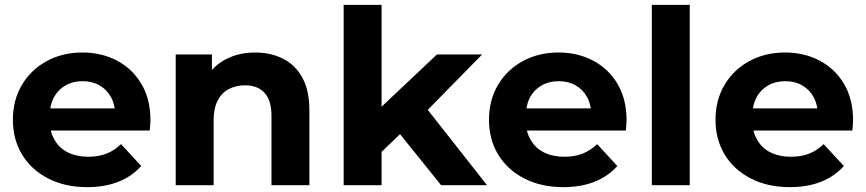

<svg xmlns="http://www.w3.org/2000/svg" viewBox="-20 -762 3562 790"><path d="M339 8Q247 8 177.5 -28Q108 -64 70.5 -126.5Q33 -189 33 -269Q33 -350 70 -412.5Q107 -475 172 -510.5Q237 -546 319 -546Q398 -546 461.5 -512.5Q525 -479 562 -416.5Q599 -354 599 -267Q599 -258 598 -246.5Q597 -235 596 -225H189Q194 -204 205 -186Q224 -152 260 -134.5Q296 -117 343 -117Q386 -117 418.5 -130Q451 -143 478 -169L561 -79Q524 -37 468 -14.5Q412 8 339 8ZM452 -316Q448 -341 437 -362Q420 -393 390 -410.5Q360 -428 320 -428Q280 -428 249.5 -410.5Q219 -393 202 -362Q191 -341 187 -316Z M1030 -546Q1094 -546 1144.5 -520.5Q1195 -495 1224 -442.5Q1253 -390 1253 -308V0H1097V-285Q1097 -349 1068.5 -380Q1040 -411 988 -411Q951 -411 921.5 -395.5Q892 -380 875.5 -348Q859 -316 859 -266V0H703V-538H852V-474Q875 -500 907 -517Q961 -546 1030 -546Z M1795 0 1626 -210 1550 -137V0H1394V-742H1550V-323L1778 -538H1964L1740 -310L1984 0Z M2298 8Q2206 8 2136.5 -28Q2067 -64 2029.5 -126.5Q1992 -189 1992 -269Q1992 -350 2029 -412.5Q2066 -475 2131 -510.5Q2196 -546 2278 -546Q2357 -546 2420.5 -512.5Q2484 -479 2521 -416.5Q2558 -354 2558 -267Q2558 -258 2557 -246.5Q2556 -235 2555 -225H2148Q2153 -204 2164 -186Q2183 -152 2219 -134.5Q2255 -117 2302 -117Q2345 -117 2377.5 -130Q2410 -143 2437 -169L2520 -79Q2483 -37 2427 -14.5Q2371 8 2298 8ZM2411 -316Q2407 -341 2396 -362Q2379 -393 2349 -410.5Q2319 -428 2279 -428Q2239 -428 2208.5 -410.5Q2178 -393 2161 -362Q2150 -341 2146 -316Z M2662 0V-742H2818V0Z M3230 8Q3138 8 3068.5 -28Q2999 -64 2961.5 -126.5Q2924 -189 2924 -269Q2924 -350 2961 -412.5Q2998 -475 3063 -510.5Q3128 -546 3210 -546Q3289 -546 3352.5 -512.5Q3416 -479 3453 -416.5Q3490 -354 3490 -267Q3490 -258 3489 -246.5Q3488 -235 3487 -225H3080Q3085 -204 3096 -186Q3115 -152 3151 -134.5Q3187 -117 3234 -117Q3277 -117 3309.5 -130Q3342 -143 3369 -169L3452 -79Q3415 -37 3359 -14.5Q3303 8 3230 8ZM3343 -316Q3339 -341 3328 -362Q3311 -393 3281 -410.5Q3251 -428 3211 -428Q3171 -428 3140.5 -410.5Q3110 -393 3093 -362Q3082 -341 3078 -316Z"/></svg>

Font: Montserrat Z
Style: Bold
Weight: 700
Designer: Julieta Ulanovsky
Foundry: Julieta Ulanovsky
Version: Version 8.000